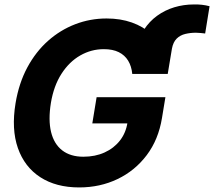

<svg xmlns="http://www.w3.org/2000/svg" viewBox="-20 -819 947 849"><path d="M721.7 -492.2H564.5L584.5 -603.5Q592.8 -650.9 616.5 -687.5Q640.1 -724.1 674.8 -749.3Q709.5 -774.4 751 -786.9Q792.5 -799.3 836.9 -799.3Q855 -799.8 872.6 -797.9Q890.1 -795.9 906.7 -791.5L887.2 -670.9Q877 -671.9 866.9 -673.1Q856.9 -674.3 846.2 -674.3Q821.8 -674.3 799.3 -668.9Q776.9 -663.6 761.2 -648.2Q745.6 -632.8 740.2 -603.5ZM330.1 9.8Q228 9.8 158.2 -35.4Q88.4 -80.6 59.1 -164.3Q29.8 -248 48.8 -362.8Q63.5 -451.2 100.8 -520.8Q138.2 -590.3 192.4 -638.4Q246.6 -686.5 312.7 -711.9Q378.9 -737.3 451.2 -737.3Q512.7 -737.3 563 -719.5Q613.3 -701.7 649.2 -668.7Q685.1 -635.7 703.9 -591.1Q722.7 -546.4 720.7 -492.2H564.9Q561.5 -526.4 546.6 -550.8Q531.7 -575.2 505.1 -588.4Q478.5 -601.6 439 -601.6Q383.3 -601.6 334.7 -573.7Q286.1 -545.9 252 -492.9Q217.8 -439.9 205.1 -364.3Q192.9 -288.6 205.8 -235.4Q218.8 -182.1 255.1 -154.1Q291.5 -126 348.6 -126Q400.9 -126 442.4 -144.8Q483.9 -163.6 510.5 -197.8Q537.1 -231.9 543.9 -278.3L575.2 -273.4H388.2L407.2 -389.2H711.4L696.3 -297.4Q680.7 -201.7 628.7 -132.8Q576.7 -64 499.5 -27.1Q422.4 9.8 330.1 9.8Z"/></svg>

Font: Inter Tight
Style: Bold Italic
Weight: 700
Italic angle: -9.39999°
Designer: Rasmus Andersson
Foundry: rsms
Version: Version 3.004